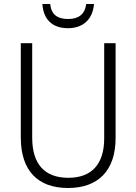

<svg xmlns="http://www.w3.org/2000/svg" viewBox="-20 -930 682 960"><path d="M450 -910H411C405 -860 374 -835 321 -835C266 -835 236 -858 231 -910H192C197 -832 242 -789 320 -789C397 -789 444 -835 450 -910ZM558 -240V-714H501V-238C501 -107 436 -41 322 -41C205 -41 141 -107 141 -242V-714H84V-242C84 -78 168 10 320 10C469 10 558 -75 558 -240Z"/></svg>

Font: Noto Sans SemiCondensed Light
Style: Regular
Weight: 300
Width: 4
Designer: Monotype Design Team
Foundry: Monotype Imaging Inc.
Version: Version 2.013